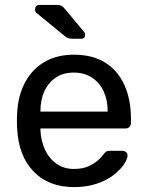

<svg xmlns="http://www.w3.org/2000/svg" viewBox="-20 -753 600 783"><path d="M282 10Q178 10 117 -53.5Q56 -117 50 -227Q49 -240 49 -260.5Q49 -281 50 -294Q54 -365 83 -418.5Q112 -472 162.5 -501Q213 -530 281 -530Q357 -530 408.5 -498Q460 -466 487 -407Q514 -348 514 -269V-252Q514 -241 507.5 -235Q501 -229 491 -229H145Q145 -228 145 -225Q145 -222 145 -220Q147 -179 163 -143.5Q179 -108 209.5 -86Q240 -64 281 -64Q317 -64 341 -75Q365 -86 380 -99.5Q395 -113 400 -121Q409 -133 414 -135.5Q419 -138 430 -138H479Q488 -138 494.5 -132.5Q501 -127 500 -117Q499 -102 484 -80.5Q469 -59 441.5 -38Q414 -17 373.5 -3.5Q333 10 282 10ZM145 -298H419V-301Q419 -346 402.5 -381Q386 -416 355 -436.5Q324 -457 281 -457Q238 -457 207.5 -436.5Q177 -416 161 -381Q145 -346 145 -301ZM277 -595Q266 -595 259 -597Q252 -599 244 -606L128 -701Q123 -706 123 -713Q123 -733 142 -733H210Q224 -733 231 -729Q238 -725 247 -714L322 -624Q327 -619 327 -611Q327 -595 311 -595Z"/></svg>

Font: Rubik Light
Style: Regular
Weight: 400
Version: Version 2.101